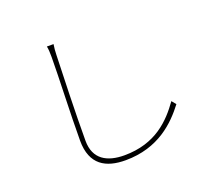

<svg xmlns="http://www.w3.org/2000/svg" viewBox="-131 -935 1263 1139"><g transform="rotate(-20 500.0 -365.0)"><path d="M269 -762C273 -744 274 -721 274 -695C274 -572 263 -331 263 -170C263 -16 355 32 478 32C687 32 803 -85 874 -178L852 -205C782 -107 680 2 481 2C373 2 293 -41 293 -158C293 -331 301 -578 305 -695C306 -721 307 -739 311 -762Z"/></g></svg>

Font: Genne Gothic ExtraLight
Style: Regular
Weight: 250
Designer: Ryoko NISHIZUKA (kana & ideographs); Paul D. Hunt (Latin, Greek & Cyrillic); Wenlong ZHANG (bopomofo); Sandoll Communica
Foundry: Adobe Systems Incorporated
Version: Version 1.004;PS 1.004;hotconv 16.6.51;makeotf.lib2.5.65220